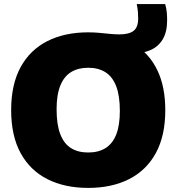

<svg xmlns="http://www.w3.org/2000/svg" viewBox="-20 -908 862 938"><path d="M411 10Q296 10 211.5 -32.8Q127 -75.5 80.8 -160Q34.5 -244.5 34.5 -370Q34.5 -496 81 -580.5Q127.5 -665 212 -707.5Q296.5 -750 411 -750Q439 -750 465.5 -747.5Q492 -745 516.8 -742.5Q541.5 -740 564 -740Q609.5 -740 632.2 -757Q655 -774 655 -818Q655 -833 653.8 -849.5Q652.5 -866 648 -888H787Q793 -867 794.8 -847.8Q796.5 -828.5 796.5 -809Q796.5 -752 775 -716Q753.5 -680 714.8 -663.2Q676 -646.5 625 -646.5L640 -688.5Q711 -644 749.2 -563.8Q787.5 -483.5 787.5 -370Q787.5 -245 741.5 -160.5Q695.5 -76 610.8 -33Q526 10 411 10ZM411 -163Q461 -163 495.5 -184.5Q530 -206 547.8 -250.8Q565.5 -295.5 565.5 -366Q565.5 -440.5 547.5 -487Q529.5 -533.5 495 -555.2Q460.5 -577 411 -577Q362 -577 327.5 -556Q293 -535 274.8 -490.2Q256.5 -445.5 256.5 -374Q256.5 -299 274.5 -252.5Q292.5 -206 326.8 -184.5Q361 -163 411 -163Z"/></svg>

Font: Encode Sans SC Black
Style: Regular
Weight: 900
Version: Version 3.002